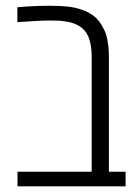

<svg xmlns="http://www.w3.org/2000/svg" viewBox="-20 -660 482 680"><path d="M42 0V-51.8H304.7V-457Q304.7 -520 282 -548.8Q259.3 -577.6 211.9 -584Q201.7 -585.9 188.7 -586.7Q175.8 -587.4 160.2 -587.4Q136.2 -587.4 109.1 -585.9Q82 -584.5 41.5 -581.5V-634.3Q72.8 -637.2 101.1 -638.4Q129.4 -639.6 155.3 -639.6Q193.8 -639.6 220 -636.7Q246.1 -633.8 268.6 -626Q294.9 -617.2 313.7 -602.1Q332.5 -586.9 344.2 -563Q352.1 -550.8 356.7 -534.2Q361.3 -517.6 363.5 -498.5Q365.7 -479.5 365.7 -457V-51.8H424.8V0Z"/></svg>

Font: Open Sans SemiCondensed Light
Style: Regular
Weight: 300
Width: 4
Designer: Monotype Design Team
Foundry: Monotype Imaging Inc.
Version: Version 3.000